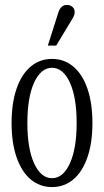

<svg xmlns="http://www.w3.org/2000/svg" viewBox="-20 -741 422 779"><path d="M191 18Q141 18 104 -13.5Q67 -45 47 -103.5Q27 -162 27 -242Q27 -322 47 -380.5Q67 -439 104 -470.5Q141 -502 191 -502Q241 -502 278 -470.5Q315 -439 335 -380.5Q355 -322 355 -242Q355 -162 335 -103.5Q315 -45 278 -13.5Q241 18 191 18ZM191 -18Q236 -18 263.5 -78Q291 -138 291 -242Q291 -346 263.5 -406Q236 -466 191 -466Q146 -466 118.5 -406Q91 -346 91 -242Q91 -138 118.5 -78Q146 -18 191 -18ZM217 -691Q222 -706 230.5 -713.5Q239 -721 251 -721Q265 -721 274 -713Q283 -705 283 -692Q283 -680 275 -667L208 -556H174Z"/></svg>

Font: Margherita Variable
Style: Regular
Weight: 400
Designer: James Puckett
Foundry: Dunwich Type Founders
Version: Version 1.008